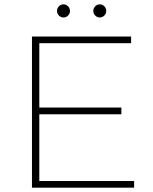

<svg xmlns="http://www.w3.org/2000/svg" viewBox="-20 -869 708 889"><path d="M128 0V-700H587V-669H162V-371H542V-340H162V-31H601V0ZM442 -788Q430 -788 421 -797Q412 -806 412 -818Q412 -831 421 -840Q430 -849 442 -849Q454 -849 463 -840Q472 -831 472 -818Q472 -806 463 -797Q454 -788 442 -788ZM274 -788Q262 -788 253 -797Q244 -806 244 -818Q244 -831 253 -840Q262 -849 274 -849Q286 -849 295 -840Q304 -831 304 -818Q304 -806 295 -797Q286 -788 274 -788Z"/></svg>

Font: Montserrat ExtraLight
Style: Regular
Weight: 200
Designer: Julieta Ulanovsky
Foundry: Julieta Ulanovsky
Version: Version 9.000; ttfautohint (v1.8.4.7-5d5b)